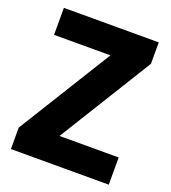

<svg xmlns="http://www.w3.org/2000/svg" viewBox="-131 -811 809 909"><g transform="rotate(20 273.0 -357.0)"><path d="M521 0V-137H223L513 -606V-714H35V-578H319L28 -108V0Z"/></g></svg>

Font: Noto Sans Georgian SemiCondensed ExtraBold
Style: Regular
Weight: 800
Width: 4
Designer: Monotype Design Team, Akaki Razmadze
Foundry: Google LLC
Version: Version 2.005